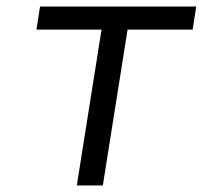

<svg xmlns="http://www.w3.org/2000/svg" viewBox="-20 -570 640 590"><path d="M216 0 292 -479H92L103 -550H583L572 -479H372L296 0Z"/></svg>

Font: JetBrains Mono NL Light
Style: Italic
Weight: 300
Italic angle: -9°
Designer: Philipp Nurullin, Konstantin Bulenkov
Foundry: JetBrains
Version: Version 2.304; ttfautohint (v1.8.4.7-5d5b)